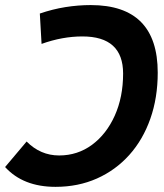

<svg xmlns="http://www.w3.org/2000/svg" viewBox="-39 -723 645 753"><path d="M316.9 -703.1Q579.6 -703.1 579.6 -438Q579.6 -339.4 550.5 -257.1Q521.5 -174.8 468 -115.2Q414.6 -55.7 341.1 -22.9Q267.6 9.8 178.7 9.8Q51.8 9.8 -19 -67.9L65.4 -168Q119.6 -113.3 192.9 -113.3Q265.1 -113.3 321.8 -155Q378.4 -196.8 411.1 -269.5Q443.8 -342.3 443.8 -434.6Q443.8 -580.1 284.2 -580.1Q205.6 -580.1 124 -550.8L117.2 -669.9Q167 -687 217.3 -695.1Q267.6 -703.1 316.9 -703.1Z"/></svg>

Font: Cascadia Mono
Style: Bold Italic
Weight: 700
Italic angle: -10°
Monospace: yes
Designer: Aaron Bell
Foundry: Saja Typeworks
Version: Version 2404.023; ttfautohint (v1.8.4)